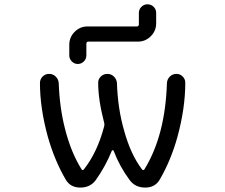

<svg xmlns="http://www.w3.org/2000/svg" viewBox="-20 -889 1040 889"><path d="M613.3 -766.6Q623 -766.6 623 -776.4V-829.1Q623 -845.7 634.8 -857.4Q646.5 -869.1 663.1 -869.1Q679.7 -869.1 691.4 -857.4Q703.1 -845.7 703.1 -829.1V-781.2Q703.1 -746.1 678.2 -721.2Q653.3 -696.3 618.2 -696.3H389.6Q379.9 -696.3 379.9 -686.5V-632.8Q379.9 -616.2 368.2 -604.5Q356.4 -592.8 340.3 -592.8Q324.2 -592.8 312.5 -604.5Q300.8 -616.2 300.8 -632.8V-681.6Q300.8 -716.8 325.7 -741.7Q350.6 -766.6 385.7 -766.6ZM357.4 -105.5Q359.4 -101.6 362.8 -101.6Q366.2 -101.6 368.2 -104.5Q430.7 -183.6 461.9 -302.7Q464.8 -312.5 461.9 -322.3Q434.6 -426.8 434.6 -505.9Q434.6 -522.5 446.3 -534.2Q459 -546.9 477.1 -546.9Q495.1 -546.9 507.8 -534.2Q520.5 -521.5 521.5 -503.9Q525.4 -384.8 554.7 -284.2Q585 -173.8 637.7 -104.5Q639.6 -101.6 643.1 -101.6Q646.5 -101.6 648.4 -104.5Q745.1 -260.7 752.9 -503.9Q753.9 -522.5 766.6 -534.7Q779.3 -546.9 796.9 -546.9Q814.5 -546.9 826.2 -534.2Q837.9 -522.5 837.9 -505.9Q837.9 -388.7 801.8 -255.9Q771.5 -146.5 719.7 -57.6Q698.2 -20.5 652.3 -20.5Q605.5 -20.5 580.1 -55.7Q534.2 -117.2 505.9 -191.4Q504.9 -193.4 502 -193.4Q499 -193.4 498 -191.4Q468.8 -119.1 423.8 -55.7Q398.4 -20.5 352.1 -20.5Q305.7 -20.5 284.2 -57.6Q232.4 -146.5 201.2 -256.8Q165 -388.7 165 -504.9Q165 -521.5 176.8 -534.2Q189.5 -546.9 207.5 -546.9Q225.6 -546.9 238.3 -534.2Q251 -521.5 252 -503.9Q255.9 -389.6 281.2 -292Q308.6 -183.6 357.4 -105.5Z"/></svg>

Font: Rounded-X Mgen+ 2m regular
Style: Regular
Weight: 400
Designer: [Source Han Sans]
Ryoko NISHIZUKA  (kana & ideographs); Paul D. Hunt (Latin, Greek & Cyrillic); Wenlong ZHANG  (bopomofo
Version: Version 1.059.20150602